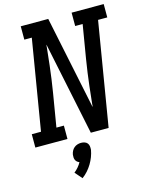

<svg xmlns="http://www.w3.org/2000/svg" viewBox="-151 -824 911 1167"><g transform="rotate(-15 304.5 -240.5)"><path d="M-9 0V-84H49L143 -651H96V-735H269L391 -148Q392 -152 392.5 -156.5Q393 -161 393 -165L405 -276Q410 -317 415.5 -358.5Q421 -400 428 -441L463 -651H416V-735H618V-651H560L452 0H340L218 -587Q217 -583 216.5 -578.5Q216 -574 216 -570L204 -459Q199 -418 193.5 -376.5Q188 -335 181 -294L146 -84H193V0ZM220 254 181 209Q195 198 207 184Q219 170 227 155Q219 152 213 147Q207 142 203.5 134.5Q200 127 199.5 118.5Q199 110 200 101Q202 89 207.5 78Q213 67 222.5 59Q232 51 243.5 47.5Q255 44 266 44Q278 44 288.5 47.5Q299 51 305.5 59Q312 67 313.5 78Q315 89 314 101Q310 123 302 144Q294 165 282 185Q270 205 254.5 222.5Q239 240 220 254Z"/></g></svg>

Font: Iosevka Etoile Medium Oblique
Style: Regular
Weight: 500
Italic angle: -9°
Designer: Belleve Invis
Foundry: Belleve Invis
Version: Version 15.5.2; ttfautohint (v1.8.4)